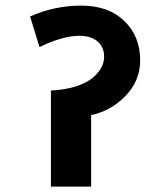

<svg xmlns="http://www.w3.org/2000/svg" viewBox="-20 -676 597 695"><path d="M164.3 -0.5V-348.3L170.4 -348.8Q217.4 -351.4 254.3 -363.2Q291.2 -375.1 312.9 -392.3Q356.9 -427.7 356.9 -471.2Q356.9 -505.1 333.2 -525.8Q309.4 -546.5 266.9 -546.5Q207.3 -546.5 122.9 -505.6L89 -616.3Q176.9 -655.7 274.5 -655.7Q372.1 -655.7 429.7 -600.4Q487.4 -545 487.4 -457.5Q487.4 -383.2 434 -328.6Q380.7 -274 309.9 -259.4V-0.5Z"/></svg>

Font: Khula
Style: Bold
Weight: 700
Designer: Erin McLaughlin, Steve Matteson
Version: Version 1.000;PS 1.0;hotconv 1.0.72;makeotf.lib2.5.5900; ttf